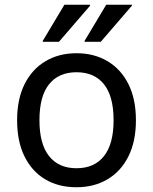

<svg xmlns="http://www.w3.org/2000/svg" viewBox="-20 -780 644 808"><path d="M52 -274Q52 -363 83.5 -426Q115 -489 171.5 -522.5Q228 -556 302 -556Q376 -556 432.5 -522.5Q489 -489 520.5 -426Q552 -363 552 -274Q552 -185 520.5 -122Q489 -59 432.5 -25.5Q376 8 302 8Q226 8 170 -25.5Q114 -59 83 -122Q52 -185 52 -274ZM146 -274Q146 -174 186.5 -123Q227 -72 302 -72Q377 -72 417.5 -123Q458 -174 458 -274Q458 -375 417.5 -425.5Q377 -476 302 -476Q227 -476 186.5 -425.5Q146 -375 146 -274ZM336 -604V-608L427 -760H535V-756L404 -604ZM160 -604V-608L251 -760H359V-756L228 -604Z"/></svg>

Font: Kufam
Style: Regular
Weight: 400
Designer: Wael Morcos, Artur Schmal
Foundry: Original Type
Version: Version 1.301; ttfautohint (v1.8.3)